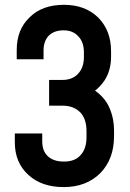

<svg xmlns="http://www.w3.org/2000/svg" viewBox="-20 -740 535 790"><path d="M97.2 -20Q41 -70.3 41 -154.8V-190.9H153.8V-158.2Q153.8 -118.7 176.8 -97.2Q200.2 -75.2 243.2 -75.2Q288.1 -75.2 311 -101.1Q335.9 -127.4 335.9 -174.8V-201.2Q335.9 -250.5 310.1 -277.8Q282.7 -305.2 237.8 -305.2H182.1V-411.1H236.8Q277.3 -411.1 300.8 -436Q325.2 -461.9 325.2 -504.9V-524.9Q325.2 -567.4 301.8 -590.8Q280.3 -615.2 241.2 -615.2Q202.6 -615.2 180.2 -592.8Q159.2 -570.3 159.2 -532.2V-496.1H48.8V-534.2Q48.8 -618.7 102.1 -668.9Q153.3 -720.2 243.2 -720.2Q330.1 -720.2 383.8 -668Q437 -614.7 437 -528.8V-506.8Q437 -450.7 410.2 -409.2Q391.6 -382.3 371.1 -367.2Q401.9 -345.7 420.9 -314.9Q449.2 -264.6 449.2 -203.1V-179.2Q449.2 -85.4 392.1 -26.9Q334 29.8 242.2 29.8Q151.4 29.8 97.2 -20Z"/></svg>

Font: D-DIN-PRO SemiBold
Style: Bold
Weight: 600
Designer: datto
Foundry: CyberFei
Version: Version 1.000;hotconv 1.0.109;makeotfexe 2.5.65596